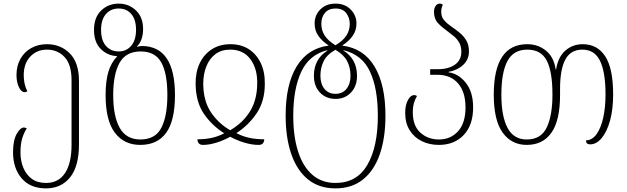

<svg xmlns="http://www.w3.org/2000/svg" viewBox="-20 -790 3462 1060"><path d="M234 250Q147 250 99.5 194.5Q52 139 52 50Q52 -15 72 -50.5Q92 -86 112 -86Q120 -86 128 -81Q114 -61 103.5 -29Q93 3 93 52Q93 98 109 136.5Q125 175 156 197.5Q187 220 234 220Q303 220 339 165.5Q375 111 375 9V-347Q375 -434 336.5 -475Q298 -516 239 -516Q184 -516 147.5 -478Q111 -440 111 -374Q111 -350 116 -327.5Q121 -305 131 -286Q123 -281 116 -281Q98 -281 84.5 -308.5Q71 -336 71 -376Q71 -427 93 -465.5Q115 -504 153 -525Q191 -546 239 -546Q315 -546 365.5 -495Q416 -444 416 -343V7Q416 128 367 189Q318 250 234 250Z M754 10Q665 10 614 -57.5Q563 -125 563 -265Q563 -343 578.5 -394Q594 -445 627 -479L626 -480Q573 -483 536 -520Q499 -557 499 -625Q499 -694 538.5 -732Q578 -770 635 -770Q691 -770 730.5 -732.5Q770 -695 770 -630Q770 -567 736 -533L737 -531Q744 -534 751.5 -535Q759 -536 766 -536Q946 -533 946 -265Q946 -124 897.5 -57Q849 10 754 10ZM635 -506Q678 -506 704.5 -537.5Q731 -569 731 -625Q731 -682 705 -712.5Q679 -743 635 -743Q592 -743 565 -712.5Q538 -682 538 -625Q538 -567 565 -536.5Q592 -506 635 -506ZM755 -20Q838 -20 871 -85Q904 -150 904 -265Q904 -386 870 -446Q836 -506 757 -506Q675 -506 640 -443Q605 -380 605 -265Q605 -148 641 -84Q677 -20 755 -20Z M1101 10Q1071 10 1070 -21Q1112 -21 1147.5 -28.5Q1183 -36 1218 -54Q1150 -97 1105.5 -162Q1061 -227 1060 -327Q1059 -391 1082.5 -440.5Q1106 -490 1149.5 -518Q1193 -546 1252 -546Q1311 -546 1353.5 -518.5Q1396 -491 1419.5 -442Q1443 -393 1442 -327Q1442 -232 1397.5 -165.5Q1353 -99 1285 -55Q1322 -36 1359 -28.5Q1396 -21 1439 -21Q1438 -6 1431 2Q1424 10 1407 10Q1372 10 1331 -2Q1290 -14 1251 -35Q1213 -14 1173.5 -2Q1134 10 1101 10ZM1251 -71Q1320 -111 1359.5 -174Q1399 -237 1400 -327Q1402 -409 1363 -462.5Q1324 -516 1251 -516Q1202 -516 1169 -491Q1136 -466 1119 -423Q1102 -380 1102 -327Q1103 -233 1144 -171Q1185 -109 1251 -71Z M1832 250Q1742 250 1681 201Q1620 152 1588.5 61.5Q1557 -29 1557 -152Q1557 -324 1618 -423.5Q1679 -523 1793 -538V-540Q1759 -562 1738 -591.5Q1717 -621 1717 -660Q1717 -707 1749 -738.5Q1781 -770 1832 -770Q1884 -770 1916 -737.5Q1948 -705 1948 -660Q1948 -622 1927 -592Q1906 -562 1871 -540V-538Q1988 -523 2048 -422.5Q2108 -322 2108 -151Q2108 -29 2077 61Q2046 151 1984.5 200.5Q1923 250 1832 250ZM1832 -540Q1874 -565 1892.5 -594Q1911 -623 1911 -658Q1911 -691 1892 -717Q1873 -743 1832 -743Q1795 -743 1774.5 -719.5Q1754 -696 1754 -658Q1754 -623 1772.5 -594Q1791 -565 1832 -540ZM1832 -272Q1871 -272 1893 -299.5Q1915 -327 1915 -371Q1915 -418 1896 -453.5Q1877 -489 1832 -515Q1785 -489 1767 -452.5Q1749 -416 1749 -372Q1749 -326 1771.5 -299Q1794 -272 1832 -272ZM1832 220Q1950 220 2008 120.5Q2066 21 2066 -151Q2066 -302 2022.5 -395Q1979 -488 1876 -513V-511Q1951 -464 1951 -371Q1951 -314 1917.5 -279Q1884 -244 1833 -244Q1780 -244 1746.5 -279Q1713 -314 1713 -372Q1713 -463 1787 -510V-513Q1687 -488 1643 -393.5Q1599 -299 1599 -151Q1599 -37 1625.5 46Q1652 129 1704 174.5Q1756 220 1832 220Z M2403 10Q2351 10 2309 -10.5Q2267 -31 2242 -70.5Q2217 -110 2217 -167Q2217 -210 2232 -237.5Q2247 -265 2267 -265Q2275 -265 2282 -260Q2272 -243 2265.5 -221.5Q2259 -200 2259 -170Q2259 -95 2301 -57.5Q2343 -20 2403 -20Q2468 -20 2509 -65.5Q2550 -111 2550 -197Q2550 -282 2509 -329.5Q2468 -377 2396 -377H2355V-408H2397Q2456 -408 2491.5 -433Q2527 -458 2527 -504Q2527 -534 2515 -555Q2503 -576 2484.5 -591Q2466 -606 2446 -621Q2419 -640 2397.5 -663Q2376 -686 2376 -725Q2376 -743 2384.5 -756.5Q2393 -770 2408 -770Q2419 -770 2425 -763Q2416 -749 2416 -724Q2416 -696 2433 -677Q2450 -658 2474 -642Q2496 -627 2518 -609Q2540 -591 2554.5 -566.5Q2569 -542 2569 -506Q2569 -462 2538 -432.5Q2507 -403 2456 -393V-391Q2512 -383 2552 -332.5Q2592 -282 2592 -197Q2592 -99 2540 -44.5Q2488 10 2403 10Z M2888 10Q2804 10 2755 -58Q2706 -126 2706 -267Q2706 -546 2891 -546Q2950 -546 2994 -510.5Q3038 -475 3048 -406H3050Q3061 -476 3101.5 -511Q3142 -546 3197 -546Q3278 -546 3321.5 -479Q3365 -412 3365 -268Q3365 -186 3348 -124.5Q3331 -63 3302 -28Q3273 7 3238 7Q3215 7 3215 -15Q3250 -16 3274 -50Q3298 -84 3310.5 -141Q3323 -198 3323 -269Q3323 -391 3293 -453.5Q3263 -516 3195 -516Q3131 -516 3101.5 -462Q3072 -408 3072 -300V-267Q3072 -125 3024.5 -57.5Q2977 10 2888 10ZM2888 -20Q2967 -20 2998.5 -86.5Q3030 -153 3030 -267Q3030 -395 2998.5 -455.5Q2967 -516 2891 -516Q2815 -516 2781.5 -453Q2748 -390 2748 -267Q2748 -148 2782 -84Q2816 -20 2888 -20Z"/></svg>

Font: Noto Serif Georgian SemiCondensed ExtraLight
Style: Regular
Weight: 200
Width: 4
Designer: Monotype Design Team, Akaki Razmadze
Foundry: Google LLC
Version: Version 2.003; ttfautohint (v1.8.4.7-5d5b)